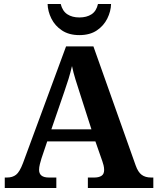

<svg xmlns="http://www.w3.org/2000/svg" viewBox="-20 -948 793 968"><path d="M4 0V-53H16Q43 -53 61 -67Q79 -81 96 -126L313 -714H451L664 -114Q676 -80 694.5 -66.5Q713 -53 741 -53H753V0H423V-53H456Q478 -53 491.5 -61.5Q505 -70 505 -91Q505 -103 502 -115Q499 -127 496 -135L461 -235H218L189 -149Q185 -137 181 -120.5Q177 -104 177 -92Q177 -53 226 -53H264V0ZM239 -296H441L382 -480Q371 -514 360.5 -547.5Q350 -581 343 -615Q335 -581 325.5 -550Q316 -519 304 -485ZM380 -771Q328 -771 292.5 -794.5Q257 -818 239 -854.5Q221 -891 220 -928H286Q295 -892 319.5 -876Q344 -860 380 -860Q417 -860 441.5 -876Q466 -892 474 -928H540Q539 -891 521 -854.5Q503 -818 468 -794.5Q433 -771 380 -771Z"/></svg>

Font: Noto Serif Gurmukhi
Style: Bold
Weight: 700
Designer: Vaibhav Singh and the Monotype Design Team
Foundry: Monotype Imaging Inc.
Version: Version 2.004; ttfautohint (v1.8.4.7-5d5b)